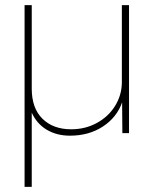

<svg xmlns="http://www.w3.org/2000/svg" viewBox="-20 -520 600 750"><path d="M484 -500V0H458L457 -120Q436 -61 381.5 -25.5Q327 10 253 10Q202 10 163 -13Q124 -36 104 -80V210H76V-500H104V-174Q104 -97 146 -56Q188 -15 258 -15Q313 -15 358 -39.5Q403 -64 429 -105.5Q455 -147 456 -196V-500Z"/></svg>

Font: Work Sans ExtraLight
Style: Regular
Weight: 280
Designer: Wei Huang
Foundry: Wei Huang
Version: Version 1.500